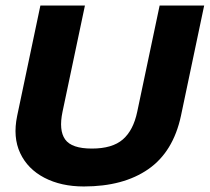

<svg xmlns="http://www.w3.org/2000/svg" viewBox="-20 -664 758 694"><path d="M283 10Q201 10 140.5 -21.5Q80 -53 53 -110.5Q26 -168 42 -245L126 -644H287L206 -260Q192 -193 215.5 -160Q239 -127 312 -127Q386 -127 424 -160Q462 -193 476 -260L557 -644H718L634 -245Q606 -115 516 -52.5Q426 10 283 10Z"/></svg>

Font: Kanit SemiBold
Style: Italic
Weight: 600
Italic angle: -12°
Designer: Katatrad Team
Foundry: CadsonDemak
Version: Version 2.000; ttfautohint (v1.8.3)